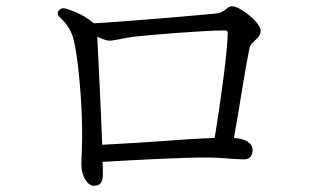

<svg xmlns="http://www.w3.org/2000/svg" viewBox="-20 -649 1040 618"><path d="M282 -51C303 -51 311 -63 311 -89C311 -103 311 -116 310 -128C430 -135 566 -142 645 -142C672 -142 701 -140 725 -138C742 -137 756 -136 765 -136C786 -136 793 -149 793 -167C793 -189 768 -203 733 -205C742 -254 751 -310 759 -359C769 -420 778 -471 783 -494C785 -505 795 -514 803 -521C811 -529 819 -536 819 -550C819 -577 752 -629 727 -629C720 -629 714 -625 708 -620C700 -613 691 -607 670 -605C631 -601 379 -579 282 -574C254 -598 226 -610 194 -621C183 -624 175 -622 169 -615C163 -607 165 -600 175 -591C197 -570 210 -549 217 -521C232 -463 243 -325 244 -248C245 -219 244 -180 243 -152C242 -139 242 -127 242 -121C242 -77 264 -51 282 -51ZM293 -531C308 -524 323 -518 333 -518C341 -518 353 -521 366 -523C380 -526 395 -529 412 -531C466 -537 637 -551 701 -551C711 -551 713 -549 713 -544C713 -488 690 -320 671 -205C617 -203 538 -198 461 -192C407 -189 353 -185 309 -183C305 -295 296 -469 293 -531Z"/></svg>

Font: 寒蝉锦书宋
Style: Regular
Weight: 400
Designer: 寒蝉锦书宋{Warren} 思源宋体{Ryoko NISHIZUKA 西塚涼子 (kana & ideographs); Frank Grießhammer (Latin, Greek & Cyrillic); Wenlong ZHANG 
Foundry: Adobe & ChillType
Version: Version 2.000;Glyphs 3.1.1 (3135)